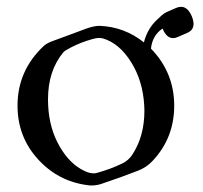

<svg xmlns="http://www.w3.org/2000/svg" viewBox="-20 -534 605 572"><path d="M276.9 -457Q350.6 -454.1 408.7 -407.7Q419.4 -449.2 448.2 -475.6Q453.6 -481 461.9 -488.3Q470.2 -495.6 477.5 -498.5L505.4 -510.7Q512.7 -513.7 519.5 -513.7Q539.1 -513.7 551.3 -485.8Q556.6 -472.7 556.6 -462.9Q556.6 -443.8 537.6 -436L509.8 -423.8Q502.4 -420.4 495.6 -420.4Q476.1 -420.4 464.4 -448.7H463.9Q434.1 -428.7 429.7 -389.2Q499 -317.9 499 -219.2Q499 -123 434.6 -54.7Q416 -34.7 390.1 -25.1Q364.3 -15.6 338.9 -5.9Q312 3.4 288.1 11.7Q270.5 18.6 252.9 18.6Q246.6 18.6 240.7 17.6Q152.8 6.3 92.5 -60.3Q32.2 -127 32.2 -219.2Q32.2 -324.2 110.8 -397.5Q120.1 -405.8 137.9 -412.1Q155.8 -418.5 190.9 -431.6Q211.4 -439.5 236.8 -448.7Q260.7 -457 275.4 -457ZM287.1 -419.4Q281.7 -420.9 275.4 -420.9Q266.6 -420.9 256.8 -418Q239.3 -413.1 223.6 -407.2Q208.5 -401.4 190.7 -392.3Q172.9 -383.3 168.5 -377.9Q123 -323.2 123 -237.8Q123 -228.5 123.5 -219.2Q127 -150.9 157.7 -97.7Q188.5 -44.4 232.4 -24.4Q246.6 -17.6 258.8 -17.6Q264.2 -17.6 269 -19Q285.2 -23.4 307.1 -31.2Q325.7 -38.1 344.5 -47.1Q363.3 -56.2 374.5 -73.7Q410.2 -128.4 410.2 -204.1Q410.2 -211.4 409.7 -219.2Q405.8 -292.5 370.8 -348.6Q335.9 -404.8 287.1 -419.4Z"/></svg>

Font: Caudex
Style: Regular
Weight: 400
Version: Version 1.01